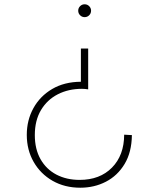

<svg xmlns="http://www.w3.org/2000/svg" viewBox="-20 -601 732 896"><path d="M375 -521Q387.5 -521 396.2 -529.8Q405 -538.5 405 -551Q405 -563.5 396.2 -572.2Q387.5 -581 375 -581Q362.5 -581 353.8 -572.2Q345 -563.5 345 -551Q345 -538.5 353.8 -529.8Q362.5 -521 375 -521ZM354.5 275Q420 275 474.2 247Q528.5 219 561.5 164.2Q594.5 109.5 595.5 29.5L559.5 27.5Q559 124 502.5 181.2Q446 238.5 351.5 238.5Q290.5 238.5 243.2 213.8Q196 189 169.2 142Q142.5 95 142.5 29.5Q142.5 -39 171.2 -87.2Q200 -135.5 249.8 -161Q299.5 -186.5 362.5 -186.5Q371 -186.5 377 -185.8Q383 -185 391.5 -184V-374.5H357.5V-219.5Q280 -219 223.2 -185.5Q166.5 -152 135.8 -96Q105 -40 105 28.5Q105 98.5 137 154.5Q169 210.5 225.5 242.8Q282 275 354.5 275Z"/></svg>

Font: Spartan ExtraLight
Style: Regular
Weight: 200
Designer: Matt Bailey, Mirko Velimirovic
Foundry: Matt Bailey
Version: Version 1.003; ttfautohint (v1.8.3)